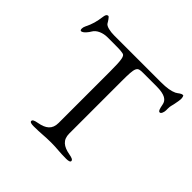

<svg xmlns="http://www.w3.org/2000/svg" viewBox="-177 -857 1025 1025"><g transform="rotate(45 335.0 -344.5)"><path d="M27 -546C27 -539 29 -533 34 -533C49 -533 69 -560 75 -571C89 -597 125 -610 157 -610H204C238 -610 256 -610 275 -606C291 -603 296 -581 296 -490V-102C296 -54 268 -33 218 -24C195 -20 185 -15 185 -6C185 2 197 5 214 5C268 5 292 0 342 0C388 0 405 5 459 5C476 5 488 2 488 -6C488 -15 478 -20 455 -24C405 -33 376 -54 376 -102V-495C376 -605 381 -610 426 -610H527C591 -610 614 -592 619 -564C624 -538 628 -523 638 -523C648 -523 654 -543 654 -555V-567C654 -593 658 -589 664 -626C665 -632 668 -647 668 -654C668 -664 665 -677 661 -677C645 -677 638 -665 622 -657C600 -647 573 -642 527 -642H175C147 -642 113 -648 105 -662C99 -673 85 -694 80 -694C75 -694 66 -693 63 -671C57 -629 51 -604 32 -566C29 -560 27 -552 27 -546Z"/></g></svg>

Font: EB Garamond
Style: Regular
Weight: 400
Designer: Georg Duffner and Octavio Pardo
Foundry: Georg Duffner
Version: Version 1.000;PS 001.000;hotconv 1.0.88;makeotf.lib2.5.64775